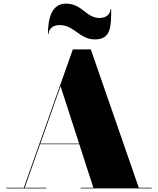

<svg xmlns="http://www.w3.org/2000/svg" viewBox="-20 -1037 870 1057"><path d="M307.5 -899C390 -899 416 -820 503 -820C592 -820 592 -892 592 -987H588.5C588.5 -965 570.5 -938 528.5 -938C453 -938 433 -1017 343 -1017C264 -1017 244 -935 244 -850H247.5C247.5 -872 265.5 -899 307.5 -899ZM15 -3.5V0H235V-3.5H116L200.5 -243H416.5L494 -3.5H424V0H815V-3.5H744L480 -765H381L111 -3.5ZM313.5 -562 415.5 -246.5H202Z"/></svg>

Font: Bodoni* 48pt Fatface
Style: Regular
Weight: 900
Version: Version 2.3